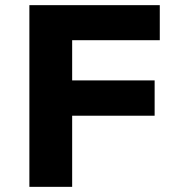

<svg xmlns="http://www.w3.org/2000/svg" viewBox="-20 -725 686 745"><path d="M94 0V-705H600V-569H260V-413H580V-276H260V0Z"/></svg>

Font: Nunito Sans 6pt ExtraBold
Style: Regular
Weight: 800
Version: Version 3.101;gftools[0.9.27]